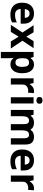

<svg xmlns="http://www.w3.org/2000/svg" viewBox="1764 -2564 1040 4608"><g transform="rotate(90 2284.0 -260.0)"><path d="M303 -556Q379 -556 433.5 -527Q488 -498 518 -443Q548 -388 548 -308V-236H196Q198 -173 233.5 -137Q269 -101 332 -101Q385 -101 428 -111.5Q471 -122 517 -144V-29Q477 -9 432.5 0.5Q388 10 325 10Q243 10 180 -20.5Q117 -51 81 -113Q45 -175 45 -269Q45 -365 77.5 -428.5Q110 -492 168 -524Q226 -556 303 -556ZM304 -450Q261 -450 232.5 -422Q204 -394 199 -335H408Q407 -385 382 -417.5Q357 -450 304 -450Z M761 -279 585 -546H754L860 -372L967 -546H1136L958 -279L1144 0H975L860 -187L745 0H576Z M1531 -556Q1623 -556 1680 -484.5Q1737 -413 1737 -274Q1737 -135 1678 -62.5Q1619 10 1527 10Q1468 10 1433 -11.5Q1398 -33 1376 -60H1368Q1372 -41 1374 -20.5Q1376 0 1376 20V240H1227V-546H1348L1369 -475H1376Q1398 -508 1435 -532Q1472 -556 1531 -556ZM1483 -437Q1425 -437 1401.5 -401Q1378 -365 1376 -291V-275Q1376 -196 1399.5 -153.5Q1423 -111 1485 -111Q1519 -111 1541 -130Q1563 -149 1574 -186Q1585 -223 1585 -276Q1585 -356 1560.5 -396.5Q1536 -437 1483 -437Z M2165 -556Q2176 -556 2191 -555Q2206 -554 2215 -552L2204 -412Q2197 -414 2183.5 -415.5Q2170 -417 2160 -417Q2122 -417 2087 -403.5Q2052 -390 2030.5 -360Q2009 -330 2009 -278V0H1860V-546H1973L1995 -454H2002Q2026 -496 2068 -526Q2110 -556 2165 -556Z M2463 -546V0H2314V-546ZM2389 -760Q2422 -760 2446 -744.5Q2470 -729 2470 -686.8Q2470 -646 2446 -630Q2422 -614 2389 -614Q2354.7 -614 2331.4 -630Q2308 -646 2308 -686.8Q2308 -729 2331.4 -744.5Q2354.7 -760 2389 -760Z M3260 -556Q3353 -556 3400.5 -508.5Q3448 -461 3448 -356V0H3299V-319.4Q3299 -437 3216.8 -437Q3158 -437 3133 -395Q3108 -353 3108 -273.5V0H2959V-319.4Q2959 -437 2877 -437Q2815.3 -437 2791.6 -390.7Q2768 -344.4 2768 -257.4V0H2619V-546H2733L2753.2 -476H2761Q2786 -518 2829.5 -537Q2873 -556 2919.7 -556Q2980 -556 3022 -536.5Q3064 -517 3086 -476H3099Q3124 -518 3168.5 -537Q3213 -556 3260 -556Z M3826 -556Q3902 -556 3956.5 -527Q4011 -498 4041 -443Q4071 -388 4071 -308V-236H3719Q3721 -173 3756.5 -137Q3792 -101 3855 -101Q3908 -101 3951 -111.5Q3994 -122 4040 -144V-29Q4000 -9 3955.5 0.5Q3911 10 3848 10Q3766 10 3703 -20.5Q3640 -51 3604 -113Q3568 -175 3568 -269Q3568 -365 3600.5 -428.5Q3633 -492 3691 -524Q3749 -556 3826 -556ZM3827 -450Q3784 -450 3755.5 -422Q3727 -394 3722 -335H3931Q3930 -385 3905 -417.5Q3880 -450 3827 -450Z M4497 -556Q4508 -556 4523 -555Q4538 -554 4547 -552L4536 -412Q4529 -414 4515.5 -415.5Q4502 -417 4492 -417Q4454 -417 4419 -403.5Q4384 -390 4362.5 -360Q4341 -330 4341 -278V0H4192V-546H4305L4327 -454H4334Q4358 -496 4400 -526Q4442 -556 4497 -556Z"/></g></svg>

Font: Noto Sans Hanifi Rohingya
Style: Regular
Weight: 400
Designer: Monotype Design Team and DaltonMaag
Foundry: Google LLC
Version: Version 2.101